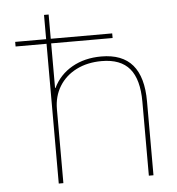

<svg xmlns="http://www.w3.org/2000/svg" viewBox="-52 -779 762 828"><g transform="rotate(-5 329.0 -365.0)"><path d="M455 -605H35V-625H455ZM169 0V-730H189V-412H191Q218 -468 272.5 -499Q327 -530 399 -530Q490 -530 534.5 -477.5Q579 -425 579 -320V0H559V-320Q559 -417 520 -463.5Q481 -510 399 -510Q337 -510 289.5 -486Q242 -462 215.5 -419Q189 -376 189 -320V0Z"/></g></svg>

Font: M PLUS 2 Thin
Style: Regular
Weight: 100
Designer: Coji Morishita
Foundry: UNDERFOREST DESIGN
Version: Version 1.001